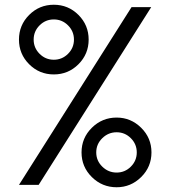

<svg xmlns="http://www.w3.org/2000/svg" viewBox="-20 -780 719 810"><path d="M267 -673Q242 -698 207 -698Q172 -698 147 -673Q122 -648 122 -613Q122 -578 147 -553Q172 -528 207 -528Q242 -528 267 -553Q292 -578 292 -613Q292 -648 267 -673ZM311 -509Q268 -466 207 -466Q146 -466 103 -509Q60 -552 60 -613Q60 -674 103 -717Q146 -760 207 -760Q268 -760 311 -717Q354 -674 354 -613Q354 -552 311 -509ZM532 -197Q507 -222 472 -222Q437 -222 411.5 -197Q386 -172 386 -137Q386 -102 411.5 -77Q437 -52 472 -52Q507 -52 532 -77Q557 -102 557 -137Q557 -172 532 -197ZM472 10Q411 10 367.5 -33Q324 -76 324 -137Q324 -198 367.5 -241Q411 -284 472 -284Q532 -284 575.5 -241Q619 -198 619 -137Q619 -76 575.5 -33Q532 10 472 10ZM535 -750 60 0H143L618 -750Z"/></svg>

Font: HansKendrickRegular
Style: Regular
Weight: 400
Designer: Alfredo Marco Pradil
Foundry: Hanken Studio
Version: Version 1.000;PS 001.001;hotconv 1.0.56